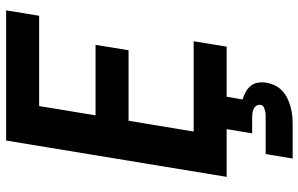

<svg xmlns="http://www.w3.org/2000/svg" viewBox="-198 -578 995 640"><g transform="rotate(-90 300.0 -257.5)"><path d="M31 0 152 -735H586L568 -625H267L236 -437H471L453 -327H218L182 -110H483L465 0ZM92 220 107 130H222Q229 130 235.5 130Q242 130 249.5 128.5Q257 127 263.5 123.5Q270 120 271 113Q272 105 268 99Q264 93 257.5 90Q251 87 244 86Q237 85 230 85H176L190 0H298L289 53Q302 57 314 63.5Q326 70 334.5 80.5Q343 91 345 105Q347 119 345 133Q342 148 335.5 161.5Q329 175 317.5 185.5Q306 196 292.5 202.5Q279 209 264.5 213Q250 217 235.5 218.5Q221 220 207 220Z"/></g></svg>

Font: Iosevka Extrabold Extended
Style: Italic
Weight: 800
Width: 7
Italic angle: -9°
Monospace: yes
Designer: Belleve Invis
Foundry: Belleve Invis
Version: Version 32.5.0; ttfautohint (v1.8.4)